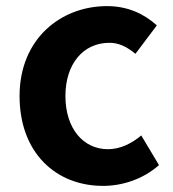

<svg xmlns="http://www.w3.org/2000/svg" viewBox="-20 -594 567 628"><path d="M317 14C379 14 447 -7 500 -54L442 -151C411 -125 374 -106 333 -106C252 -106 194 -174 194 -280C194 -385 252 -454 338 -454C369 -454 395 -441 423 -418L493 -511C452 -548 399 -574 330 -574C178 -574 44 -466 44 -280C44 -94 163 14 317 14Z"/></svg>

Font: Noto Sans Mono CJK SC
Style: Bold
Weight: 700
Designer: Ryoko NISHIZUKA 西塚涼子 (kana, bopomofo & ideographs); Paul D. Hunt (Latin, Greek & Cyrillic); Sandoll Communications 산돌커뮤니
Foundry: Adobe
Version: Version 2.004;hotconv 1.0.118;makeotfexe 2.5.65603